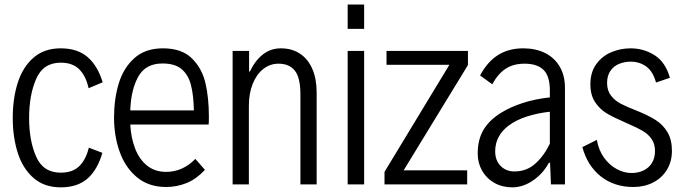

<svg xmlns="http://www.w3.org/2000/svg" viewBox="-20 -804 2976 837"><path d="M35.6 -289.6Q35.6 -375 57.4 -443.4Q79.1 -511.7 126 -552.5Q172.9 -593.3 244.6 -593.3Q317.4 -593.3 361.3 -555.7Q405.3 -518.1 427.7 -445.3L366.2 -419.4Q354.5 -473.1 325.4 -502Q296.4 -530.8 244.6 -530.8Q168.5 -530.8 137.7 -460.2Q106.9 -389.6 106.9 -289.6Q106.9 -190.4 137.7 -120.8Q168.5 -51.3 244.6 -51.3Q297.4 -51.3 326.2 -80.3Q355 -109.4 367.2 -160.2L426.3 -137.7Q404.8 -63.5 361.3 -25.4Q317.9 12.7 244.6 12.7Q172.9 12.7 126 -28.3Q79.1 -69.3 57.4 -137.7Q35.6 -206.1 35.6 -289.6Z M889.6 -261.2H547.9Q550.8 -205.1 568.4 -158.2Q585.9 -111.3 620.1 -83Q654.3 -54.7 704.1 -54.7Q776.4 -54.7 831.5 -111.3L873.5 -63.5Q835.9 -23.4 793.5 -6.1Q751 11.2 704.1 11.2Q628.4 11.2 577.1 -31.2Q525.9 -73.7 501.5 -142.8Q477.1 -211.9 477.1 -292Q477.1 -372.1 497.6 -439.9Q518.1 -507.8 565.7 -550.5Q613.3 -593.3 690.4 -593.3Q772.9 -593.3 817.1 -549.1Q861.3 -504.9 876 -440.4Q890.6 -376 890.6 -296.4Q890.6 -271.5 889.6 -261.2ZM547.9 -322.8H825.2Q823.7 -391.1 812 -435.1Q800.3 -479 771 -503.2Q741.7 -527.3 688.5 -527.3Q614.7 -527.3 582.8 -470Q550.8 -412.6 547.9 -322.8Z M994.1 -582H1065.9V-492.2H1069.3Q1091.8 -539.6 1125.7 -566.4Q1159.7 -593.3 1204.6 -593.3Q1252.4 -593.3 1287.6 -570.1Q1322.8 -546.9 1341.6 -503.4Q1360.4 -460 1360.4 -399.9V0H1289.6V-393.1Q1289.6 -465.3 1265.4 -495.8Q1241.2 -526.4 1194.3 -526.4Q1157.2 -526.4 1127.7 -503.2Q1098.1 -480 1081.5 -438.2Q1064.9 -396.5 1064.9 -342.3V0H994.1Z M1495.6 -784.2H1567.4V-678.2H1495.6ZM1495.6 -582H1567.4V0H1495.6Z M2020 -520.5 1739.7 -61.5H2016.6V0H1656.2V-54.7L1939 -521.5H1665V-582H2020Z M2442.9 -420.4V0H2381.8L2377.9 -94.2H2372.6Q2346.7 -46.4 2303 -16.8Q2259.3 12.7 2213.4 12.7Q2169.4 12.7 2135 -6.8Q2100.6 -26.4 2081.5 -60.1Q2062.5 -93.8 2062.5 -134.3Q2062.5 -195.8 2087.9 -238.3Q2113.3 -280.8 2164.6 -312.5Q2205.6 -337.9 2259.5 -355.2Q2313.5 -372.6 2377 -379.4V-410.2Q2377 -472.2 2349.4 -499.3Q2321.8 -526.4 2267.1 -526.4Q2217.8 -526.4 2184.1 -504.2Q2150.4 -481.9 2126 -436.5L2072.8 -475.1Q2105 -535.2 2151.4 -564.2Q2197.8 -593.3 2261.2 -593.3Q2314 -593.3 2355 -573.5Q2396 -553.7 2419.4 -514.6Q2442.9 -475.6 2442.9 -420.4ZM2377 -177.7V-316.9Q2323.2 -311 2276.9 -296.1Q2230.5 -281.2 2197.8 -256.8Q2169.4 -235.8 2154.1 -207.5Q2138.7 -179.2 2138.7 -144.5Q2138.7 -104.5 2162.4 -80.6Q2186 -56.6 2222.7 -56.6Q2275.4 -56.6 2313.2 -90.3Q2351.1 -124 2377 -177.7Z M2518.6 -162.6 2582 -194.3Q2589.4 -149.9 2613 -116.9Q2636.7 -84 2668.7 -66.9Q2700.7 -49.8 2732.9 -49.8Q2761.7 -49.8 2785.2 -60.8Q2808.6 -71.8 2822 -93.5Q2835.4 -115.2 2835.4 -145.5Q2835.4 -177.2 2820.1 -198.7Q2804.7 -220.2 2781.5 -233.6Q2758.3 -247.1 2716.8 -265.1L2702.6 -271.5Q2652.8 -293 2623.8 -310.5Q2594.7 -328.1 2574.2 -358.9Q2553.7 -389.6 2553.7 -436.5Q2553.7 -489.7 2579.8 -525.1Q2606 -560.5 2646 -576.9Q2686 -593.3 2728.5 -593.3Q2786.6 -593.3 2834 -563Q2881.3 -532.7 2900.4 -464.8L2839.8 -444.3Q2826.7 -492.7 2797.4 -513.9Q2768.1 -535.2 2729.5 -535.2Q2703.1 -535.2 2679.7 -525.9Q2656.2 -516.6 2641.4 -495.6Q2626.5 -474.6 2626.5 -441.9Q2626.5 -409.2 2643.6 -387.2Q2660.6 -365.2 2685.8 -352.1Q2710.9 -338.9 2754.9 -321.8Q2805.2 -301.8 2837.6 -281.2Q2870.1 -260.7 2889.6 -228Q2909.2 -195.3 2909.2 -146.5Q2909.2 -100.1 2887.5 -64.2Q2865.7 -28.3 2827.4 -8.5Q2789.1 11.2 2741.2 11.2Q2658.2 11.2 2599.9 -34.4Q2541.5 -80.1 2518.6 -162.6Z"/></svg>

Font: Decalotype Light
Style: Regular
Weight: 300
Designer: Alfredo Marco Pradil
Foundry: Alfredo Marco Pradil
Version: Version 1.0